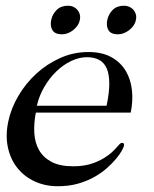

<svg xmlns="http://www.w3.org/2000/svg" viewBox="-20 -644 540 672"><path d="M105.5 -250Q98.1 -212.4 100.1 -178.5Q102.1 -144.5 116.7 -118.7Q131.3 -92.8 160.4 -77.4Q189.5 -62 236.3 -62Q268.6 -62 294.7 -69.3Q320.8 -76.7 345.7 -91.8Q361.3 -101.6 371.3 -110.8Q381.3 -120.1 387.7 -127.4Q394 -134.8 398.4 -139.4Q402.8 -144 407.2 -144Q416.5 -144 413.6 -132.8Q412.6 -127.9 405.8 -115.7Q398.9 -103.5 386 -87.9Q373 -72.3 354 -55.4Q335 -38.6 309.8 -24.4Q284.7 -10.3 252.9 -1.2Q221.2 7.8 182.6 7.8Q138.2 7.8 101.6 -9Q64.9 -25.9 40.8 -56.2Q16.6 -86.4 7.6 -128.4Q-1.5 -170.4 9.3 -220.2Q19 -265.6 44.7 -309.1Q70.3 -352.5 107.4 -386.5Q144.5 -420.4 191.2 -441.2Q237.8 -461.9 289.1 -461.9Q337.9 -461.9 370.4 -443.6Q402.8 -425.3 420.4 -395.3Q438 -365.2 441.9 -327.4Q445.8 -289.6 437.5 -250ZM353 -273.9Q362.8 -320.3 362.5 -352.5Q362.3 -384.8 353.3 -405Q344.2 -425.3 326.7 -434.6Q309.1 -443.8 284.2 -443.8Q257.3 -443.8 229.5 -430.7Q201.7 -417.5 177.7 -394.5Q153.8 -371.6 135.5 -340.6Q117.2 -309.6 108.9 -273.9ZM355.5 -574.2Q359.9 -594.7 374.5 -609.4Q389.2 -624 414.1 -624Q424.3 -624 432.9 -620.1Q441.4 -616.2 447.3 -609.4Q453.1 -602.5 455.6 -593.5Q458 -584.5 455.6 -574.2Q453.6 -563.5 447.3 -554.4Q440.9 -545.4 432.1 -538.6Q423.3 -531.7 413.3 -527.8Q403.3 -523.9 393.1 -523.9Q368.2 -523.9 359.6 -538.3Q351.1 -552.7 355.5 -574.2ZM159.2 -574.2Q163.6 -594.7 178.5 -609.4Q193.4 -624 218.3 -624Q228.5 -624 236.8 -620.1Q245.1 -616.2 251 -609.4Q256.8 -602.5 259.3 -593.5Q261.7 -584.5 259.3 -574.2Q257.3 -563.5 251 -554.4Q244.6 -545.4 236.1 -538.6Q227.5 -531.7 217.5 -527.8Q207.5 -523.9 197.3 -523.9Q172.4 -523.9 163.6 -538.3Q154.8 -552.7 159.2 -574.2Z"/></svg>

Font: XB Zar
Style: Italic
Weight: 400
Italic angle: -12°
Designer: Behnam
Foundry: Irmug
Version: Version 8.005 2009